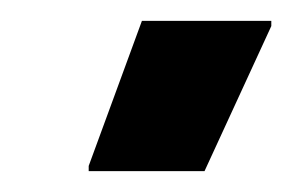

<svg xmlns="http://www.w3.org/2000/svg" viewBox="-20 -721 280 184"><path d="M65 -557V-562L116 -701H240V-696L176 -557Z"/></svg>

Font: Saira Ultra Condensed Black
Style: Italic
Weight: 900
Width: 1
Italic angle: -12°
Designer: Hector Gatti with collaboration of the Omnibus-Type team
Foundry: Omnibus-Type
Version: Version 1.001; ttfautohint (v1.8)